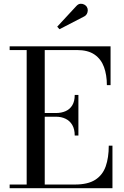

<svg xmlns="http://www.w3.org/2000/svg" viewBox="-20 -995 658 1015"><path d="M31 0V-19.5H121V-730.5H31V-750H564.5V-545H545Q545 -598.5 529.8 -640.5Q514.5 -682.5 479.8 -706.5Q445 -730.5 386.5 -730.5H216.5V-19.5H376Q444.5 -19.5 483.5 -44.5Q522.5 -69.5 538.8 -115.5Q555 -161.5 555 -225H574.5V0ZM375 -278.5Q375 -312 362.2 -334Q349.5 -356 327 -367Q304.5 -378 276 -378H192.5V-397.5H276Q304.5 -397.5 327 -407.5Q349.5 -417.5 362.2 -438.5Q375 -459.5 375 -493H394.5V-278.5ZM294.5 -840.5 282.5 -854 383.5 -963Q393.5 -974 404.5 -975Q415.5 -976 425.2 -971Q435 -966 439.5 -957.5Q444.5 -949.5 444 -939.5Q443.5 -929.5 439 -921.2Q434.5 -913 426 -908.5Z"/></svg>

Font: Bodoni Moda SC
Style: Regular
Weight: 400
Designer: Owen Earl
Foundry: indestructible type
Version: Version 2.005